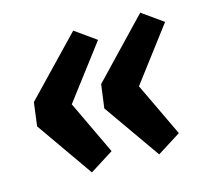

<svg xmlns="http://www.w3.org/2000/svg" viewBox="-83 -645 773 720"><g transform="rotate(-15 303.5 -285.0)"><path d="M258.8 -550.8 339.8 -493.2 182.1 -285.2 280.8 -77.1 189 -19 35.2 -238.8 46.9 -330.1ZM519 -550.8 600.1 -493.2 442.9 -285.2 542 -77.1 450.2 -19 295.9 -238.8 308.1 -330.1Z"/></g></svg>

Font: FiraGO SemiBold
Style: Italic
Weight: 600
Italic angle: -8°
Designer: bBox Type GmbH
Foundry: bBox Type GmbH
Version: Version 1.001;PS 001.001;hotconv 1.0.88;makeotf.lib2.5.64775